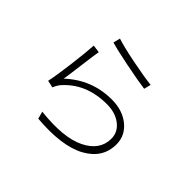

<svg xmlns="http://www.w3.org/2000/svg" viewBox="-163 -1034 1326 1326"><g transform="rotate(45 500.0 -371.5)"><path d="M324.2 -717.8 336.9 -768.6Q395.5 -749 520.5 -724.1Q645.5 -699.2 712.9 -692.4L700.2 -641.6Q632.8 -650.4 506.3 -675.8Q379.9 -701.2 324.2 -717.8ZM243.2 -606.4 299.8 -598.6Q293 -560.5 278.3 -445.8Q263.7 -331.1 257.8 -297.9Q400.4 -431.6 595.7 -431.6Q700.2 -431.6 768.6 -376Q836.9 -320.3 836.9 -235.4Q836.9 -99.6 707 -28.8Q577.1 42 329.1 21.5L314.5 -32.2Q543.9 -6.8 664.1 -65.9Q784.2 -125 784.2 -237.3Q784.2 -301.8 730.5 -343.3Q676.8 -384.8 593.8 -384.8Q387.7 -384.8 269.5 -245.1Q255.9 -227.5 245.1 -200.2L192.4 -211.9Q206.1 -273.4 222.7 -403.8Q239.3 -534.2 243.2 -606.4Z"/></g></svg>

Font: GenEi Gothic M Light
Style: Regular
Weight: 300
Designer: o_tamon (Modified); [Source Han Sans]
Ryoko NISHIZUKA  (kana & ideographs); Paul D. Hunt (Latin, Greek & Cyrillic); Wenl
Version: Version 1.1a;Original Version 1.004